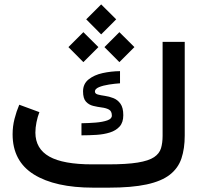

<svg xmlns="http://www.w3.org/2000/svg" viewBox="-20 -865 934 885"><path d="M477.5 -107.4Q564 -107.4 614.7 -115.7Q665.5 -124 690.2 -140.6Q714.8 -157.2 722.2 -181.9Q729.5 -206.5 729.5 -239.3V-671.9H831.5V-240.2Q831.5 -180.2 816.4 -135Q801.3 -89.8 762.9 -59.8Q724.6 -29.8 656 -14.9Q587.4 0 481 0H410.2Q233.9 0 136 -61Q38.1 -122.1 38.1 -246.1Q38.1 -282.7 46.9 -317.1Q55.7 -351.6 68.8 -382.3L161.6 -348.1Q153.3 -327.1 148.2 -301.8Q143.1 -276.4 143.1 -253.4Q143.6 -179.2 207.3 -143.3Q271 -107.4 405.3 -107.4ZM355.5 -296.9Q389.2 -297.4 421.4 -300Q453.6 -302.7 474.6 -310.1Q495.6 -317.4 495.6 -332Q495.6 -352.5 482.2 -359.9Q468.8 -367.2 449 -369.6Q429.2 -372.1 409.4 -377Q389.6 -381.8 376.2 -396.5Q362.8 -411.1 362.8 -443.8Q362.8 -478.5 388.4 -499Q414.1 -519.5 453.1 -528.1Q492.2 -536.6 533.2 -537.1V-481Q509.3 -479.5 482.4 -475.3Q455.6 -471.2 436.5 -463.4Q417.5 -455.6 417.5 -443.4Q417.5 -433.1 430.7 -429.4Q443.8 -425.8 463.4 -423.1Q482.9 -420.4 502.4 -412.8Q522 -405.3 535.2 -387Q548.3 -368.7 548.3 -334Q548.3 -300.8 531.5 -282Q514.6 -263.2 486.8 -254.4Q459 -245.6 424.8 -243.4Q390.6 -241.2 355.5 -241.2ZM377.4 -775.9 446.3 -844.7 515.6 -775.9 446.3 -706.5ZM461.4 -647.9 530.3 -716.8 599.6 -647.9 530.3 -578.6ZM295.4 -647.9 364.3 -716.8 433.6 -647.9 364.3 -578.6Z"/></svg>

Font: Vazir Medium WOL
Style: Medium-WOL
Weight: 500
Designer: Saber Rastikerdar
Foundry: Saber Rastikerdar
Version: Version 27.0.1